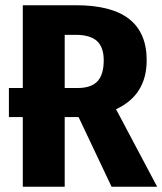

<svg xmlns="http://www.w3.org/2000/svg" viewBox="-20 -713 620 733"><path d="M406 0 280 -266H227V0H67V-266H14V-377H67V-693H270Q406 -693 473 -640.5Q540 -588 540 -483Q540 -350 423 -296L580 0ZM276 -377Q328 -377 352 -402.5Q376 -428 376 -483Q376 -533 350 -556.5Q324 -580 269 -580H227V-377Z"/></svg>

Font: Fira Sans Condensed
Style: Bold
Weight: 700
Width: 3
Designer: bBox Type GmbH & Carrois Corporate GbR & Edenspiekermann AG
Foundry: bBox Type GmbH & Carrois Corporate GbR & Edenspiekermann AG
Version: Version 4.301